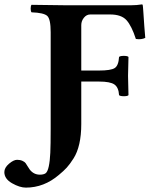

<svg xmlns="http://www.w3.org/2000/svg" viewBox="-114 -669 694 876"><path d="M117.2 -81.1V-522Q117.2 -582 101.6 -596.4Q85.9 -610.8 29.8 -612.8Q25.9 -617.7 25.9 -629.9Q25.9 -642.1 29.8 -647L184.1 -645H483.9Q509.8 -645 533.2 -648.9Q537.1 -648.9 537.1 -646Q538.1 -643.1 540 -614.5Q542 -585.9 544.4 -549.6Q546.9 -513.2 548.8 -496.1Q530.8 -487.3 505.9 -491.2Q486.8 -550.3 463.4 -576.7Q439.9 -603 388.2 -603H297.9Q280.8 -603 268.8 -588.1Q256.8 -573.2 256.8 -554.2V-347.2H337.9Q391.1 -347.2 408.9 -358.2Q426.8 -369.1 429.2 -409.2Q434.1 -414.1 450.9 -414.1Q467.8 -414.1 472.2 -409.2Q470.2 -349.1 470.2 -323.2Q470.2 -305.2 472.2 -234.9Q468.3 -230 451.2 -230Q434.1 -230 429.2 -234.9Q427.2 -270 408.2 -283.4Q389.2 -296.9 337.9 -296.9H256.8V-103Q256.8 -52.2 247.8 -12.7Q238.8 26.9 221.4 54Q204.1 81.1 190.4 95.9Q176.8 110.8 154.8 128.9Q86.9 187 3.9 187Q-23.9 187 -59.1 167Q-94.2 147 -94.2 116.2Q-94.2 96.2 -73 78.1Q-51.8 60.1 -36.1 60.1Q-22 60.1 -11.5 64.9Q-1 69.8 2.9 75.4Q6.8 81.1 12.9 91.1Q19 101.1 22 105Q40 127.9 67.9 127.9Q85 127.9 94 121.6Q103 115.2 108.4 90.6Q113.8 65.9 115.5 28.3Q117.2 -9.3 117.2 -81.1Z"/></svg>

Font: Linux Libertine
Style: Bold
Weight: 700
Designer: Philipp H. Poll
Foundry: Philipp H. Poll
Version: Version 5.0.3